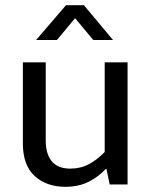

<svg xmlns="http://www.w3.org/2000/svg" viewBox="-20 -710 579 739"><path d="M383 -470H471V0H402L390 -59H386Q360 -30 321.5 -10.5Q283 9 232 9Q159 9 113.5 -32.5Q68 -74 68 -158V-470H156V-169Q156 -139 163.5 -118Q171 -97 183.5 -84.5Q196 -72 213 -66.5Q230 -61 250 -61Q290 -61 322 -78Q354 -95 383 -125ZM415 -556H339L269 -640L199 -556H119L234 -690H303Z"/></svg>

Font: Mukta Vaani
Style: Regular
Weight: 400
Designer: Noopur Datye, Girish Dalvi, Yashodeep Gholap, Pallavi Karambelkar
Foundry: Ek Type
Version: Version 2.538;PS 1.000;hotconv 16.6.51;makeotf.lib2.5.65220;